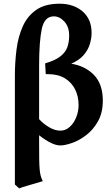

<svg xmlns="http://www.w3.org/2000/svg" viewBox="-20 -777 611 1045"><path d="M304.2 -756.8Q380.9 -756.8 429.7 -714.6Q478.5 -672.4 478.5 -597.7Q478.5 -569.3 469.2 -537.8Q460 -506.3 436 -478Q412.1 -449.7 367.7 -430.2Q443.4 -418.5 491.5 -368.9Q539.6 -319.3 539.6 -229.5Q539.6 -163.1 513.2 -116.5Q486.8 -69.8 448.2 -40.8Q409.7 -11.7 371.1 1.5Q332.5 14.6 308.1 14.6Q281.2 14.6 245.8 -5.1Q210.4 -24.9 177.2 -54Q144 -83 123 -110.8L153.3 -188Q165 -159.2 190.4 -131.1Q215.8 -103 247.3 -84.5Q278.8 -65.9 308.6 -65.9Q336.9 -65.9 359.4 -86.2Q381.8 -106.4 394.8 -138.4Q407.7 -170.4 407.7 -205.6Q407.7 -251.5 389.2 -289.6Q370.6 -327.6 333.5 -350.6Q296.4 -373.5 240.7 -373.5H229L225.6 -432.1Q281.2 -448.2 309.3 -470.7Q337.4 -493.2 346.9 -521.2Q356.4 -549.3 356.4 -582V-584Q356.4 -631.3 330.3 -659.7Q304.2 -688 272.9 -688Q221.7 -688 207.3 -619.1Q192.9 -550.3 192.9 -421.9Q192.9 -323.7 192.9 -245.4Q192.9 -167 192.9 -106.9Q192.9 -77.1 192.9 -51.5Q192.9 -25.9 192.9 -4.4Q192.9 51.8 193.4 87.2Q193.8 122.6 195.8 144.3Q197.8 166 201.7 180.4Q205.6 194.8 212.9 209Q198.2 213.9 172.9 220.9Q147.5 228 122.8 235.4Q98.1 242.7 84.5 248.5L61 227.1V-364.7Q61 -437 69.8 -506.8Q78.6 -576.7 103.8 -633.1Q128.9 -689.5 177 -723.1Q225.1 -756.8 304.2 -756.8Z"/></svg>

Font: Gentium Book Plus
Style: Bold
Weight: 700
Designer: Victor Gaultney, Annie Olsen, Iska Routamaa, Becca Hirsbrunner
Foundry: SIL International
Version: Version 6.101